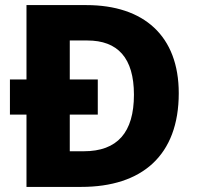

<svg xmlns="http://www.w3.org/2000/svg" viewBox="-20 -734 777 754"><path d="M319 -714H84V-422H19V-284H84V0H299C537 0 682 -123 682 -368C682 -593 545 -714 319 -714ZM323 -575C442 -575 506 -507 506 -362C506 -214 441 -140 309 -140H254V-284H364V-422H254V-575Z"/></svg>

Font: Noto Sans Gurmukhi ExtraBold
Style: Regular
Weight: 800
Designer: Jelle Bosma - Monotype Design Team
Foundry: Monotype Imaging Inc.
Version: Version 2.004